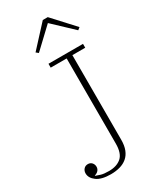

<svg xmlns="http://www.w3.org/2000/svg" viewBox="-234 -994 882 1074"><g transform="rotate(-30 207.0 -457.0)"><path d="M144 12Q84 12 53.5 -10.5Q23 -33 23 -63Q23 -79 33 -90.5Q43 -102 60 -102Q76 -102 85.5 -91Q95 -80 95 -65Q95 -51 86 -41Q77 -31 62 -27V-25Q75 -20 93 -14.5Q111 -9 144 -9Q194 -9 223.5 -34.5Q253 -60 253 -123V-673H150V-698H373V-673H290V-126Q290 -89 279.5 -62.5Q269 -36 249.5 -19.5Q230 -3 203 4.5Q176 12 144 12ZM119 -789 245 -926H277L403 -789L388 -777L261 -897L134 -777Z"/></g></svg>

Font: IBM Plex Serif ExtraLight
Style: Regular
Weight: 200
Designer: Mike Abbink, Paul van der Laan, Pieter van Rosmalen
Foundry: Bold Monday
Version: Version 2.5